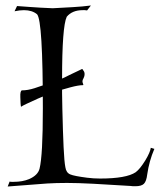

<svg xmlns="http://www.w3.org/2000/svg" viewBox="-20 -671 599 699"><path d="M282 -361Q266 -361 236 -353Q198 -343 170 -333Q148 -325 118 -312Q62 -287 58 -283Q57 -282 56 -284Q55 -286 54 -317Q53 -341 60 -342Q81 -342 106 -350Q134 -360 165 -369Q178 -373 197 -381Q216 -389 233 -398Q254 -408 265.5 -413.5Q277 -419 279 -420Q280 -420 281 -418Q282 -416 284 -413.5Q286 -411 287 -408Q290 -398 284 -386Q278 -376 281.5 -368.5Q285 -361 282 -361ZM8 8 15 -10Q18 -9 22 -9Q26 -9 30 -9Q62 -9 86 -19Q118 -33 124 -57Q136 -105 136 -276Q136 -595 115 -619Q97 -634 67 -634Q60 -634 51 -633Q42 -632 33 -630L42 -649Q58 -648 90.5 -645.5Q123 -643 172 -641Q210 -643 245 -645Q280 -647 311 -651L297 -633Q293 -634 289 -634Q285 -634 281 -634Q243 -634 223 -610Q206 -574 206 -383Q206 -358 206 -331Q206 -304 207 -275Q209 -189 211.5 -135.5Q214 -82 218 -62Q221 -42 236 -36Q250 -30 297 -24Q320 -21 344 -21Q440 -21 474 -44Q482 -50 490.5 -60.5Q499 -71 509 -87Q518 -102 523 -113.5Q528 -125 529 -133L542 -129Q523 -85 516 -36Q513 -11 504 -2Q495 7 473 7Q469 7 464.5 7Q460 7 455 6Q377 1 319.5 -2Q262 -5 224 -5Q204 -5 186 -4.5Q168 -4 152 -3Z"/></svg>

Font: Gideon Roman
Style: Regular
Weight: 400
Designer: Robert E. Leuschke
Foundry: Robert E. Leuschke
Version: Version 2.010